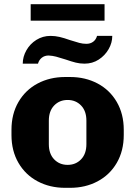

<svg xmlns="http://www.w3.org/2000/svg" viewBox="-20 -890 648 920"><path d="M35 -243V-268Q35 -344 68.5 -401.5Q102 -459 160.5 -490Q219 -521 292 -521H316Q389 -521 447.5 -490Q506 -459 539.5 -401.5Q573 -344 573 -268V-243Q573 -167 539.5 -109.5Q506 -52 447.5 -21Q389 10 316 10H292Q219 10 160.5 -21Q102 -52 68.5 -109.5Q35 -167 35 -243ZM394 -199V-312Q394 -358 368.5 -384.5Q343 -411 304 -411Q265 -411 239.5 -384.5Q214 -358 214 -312V-199Q214 -153 239.5 -126.5Q265 -100 304 -100Q343 -100 368.5 -126.5Q394 -153 394 -199ZM481 -870V-791H127V-870ZM385 -585Q363 -585 343 -590Q323 -595 294 -605Q266 -614 249 -618.5Q232 -623 213 -624Q194 -624 180.5 -613.5Q167 -603 162 -585H89Q89 -618 106.5 -649Q124 -680 154.5 -699Q185 -718 222 -718Q244 -718 265.5 -713Q287 -708 315 -698Q343 -689 360 -684.5Q377 -680 394 -680Q413 -680 426.5 -690Q440 -700 445 -718H518Q518 -685 500.5 -654.5Q483 -624 453 -604.5Q423 -585 385 -585Z"/></svg>

Font: Chivo ExtraBold
Style: Regular
Weight: 800
Designer: Hector Gatti
Foundry: Omnibus-Type
Version: Version 1.007